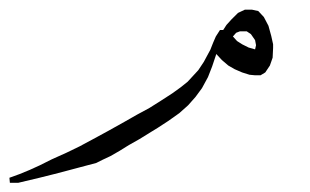

<svg xmlns="http://www.w3.org/2000/svg" viewBox="-98 -205 655 406"><path d="M443.4 -109.4 441.4 -120.1 432.6 -132.8 423.8 -138.7H409.2L401.4 -135.7L394.5 -127.9L403.3 -118.2L414.1 -111.3L427.7 -104.5L441.4 -100.6ZM479.5 -111.3V-103.5L478.5 -83L472.7 -66.4L462.9 -51.8L453.1 -45.9H440.4L429.7 -46.9L414.1 -51.8L398.4 -58.6L384.8 -66.4L371.1 -78.1L359.4 -90.8L350.6 -64.5L341.8 -42L329.1 -18.6L315.4 0L299.8 17.6L281.2 34.2L257.8 50.8L235.4 65.4L217.8 76.2L197.3 88.9L174.8 101.6L154.3 114.3L135.7 125L119.1 132.8L105.5 139.6L72.3 148.4L43 156.2L16.6 163.1L-14.6 170.9L-59.6 181.6H-77.1L-78.1 170.9L-56.6 163.1L-35.2 154.3L-13.7 144.5L11.7 131.8L42 118.2L70.3 104.5L97.7 89.8L129.9 72.3L165 52.7L192.4 37.1L217.8 23.4L244.1 6.8L266.6 -7.8L284.2 -20.5L298.8 -32.2L310.5 -44.9L321.3 -56.6L333 -74.2L339.8 -86.9L346.7 -99.6L352.5 -114.3L358.4 -127.9L367.2 -141.6H374L380.9 -152.3L391.6 -164.1L405.3 -177.7L419.9 -184.6H434.6L448.2 -181.6L460 -168.9L469.7 -150.4L475.6 -128.9Z"/></svg>

Font: LaylaThuluth
Style: Regular
Weight: 400
Version: Version 2.0